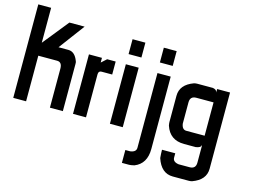

<svg xmlns="http://www.w3.org/2000/svg" viewBox="-102 -738 1471 1114"><g transform="rotate(15 634.0 -180.5)"><path d="M0 -561.5H77.1V-351.6L201.7 -506.3H293L177.7 -351.6H236.8Q276.4 -351.6 295.4 -299.8Q297.9 -296.9 297.9 -283.7V0H220.2V-234.4Q220.2 -273.9 189.9 -273.9H77.1V0H0Z M358.9 -357.4H437V-329.1L468.3 -357.4H519.5V-279.3H455.6Q437 -279.3 437 -258.3V0H358.9Z M580.6 -507.8H657.7V-418.5H580.6ZM580.6 -357.4H657.7V0H580.6Z M771 -355.5H850.6V79.1Q850.6 168.5 780.3 196.3Q759.3 201.2 750 201.2H706.5V124H735.8Q771 119.1 771 93.3ZM768.6 -507.3H845.7V-418.5H768.6Z M1010.3 -355.5H1104Q1127.4 -351.6 1129.4 -334.5V-355.5H1207V102.5Q1207 169.9 1127.4 198.7Q1118.7 201.2 1108.4 201.2H1012.2Q941.9 201.2 914.1 116.7Q911.6 90.8 911.6 67.4H991.2V93.3Q991.2 119.1 1026.4 124H1092.3Q1129.4 124 1129.4 86.4V-17.1H1127.4Q1127.4 -2.9 1096.7 2H1026.4Q940.4 2 914.1 -78.1Q911.6 -90.8 911.6 -99.1V-256.8Q911.6 -324.2 991.2 -353Q1000.5 -355.5 1010.3 -355.5ZM988.8 -237.8V-110.4Q993.7 -75.2 1019.5 -75.2H1129.4V-275.4H1026.4Q988.8 -275.4 988.8 -237.8Z"/></g></svg>

Font: Kadhim
Style: Regular
Weight: 400
Designer: Developer/ Husham Jawad
Version: Version 1.00;December 29, 2020;FontCreator 13.0.0.2683 32-bi